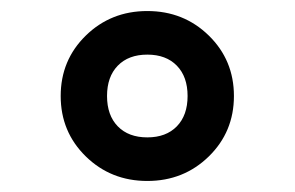

<svg xmlns="http://www.w3.org/2000/svg" viewBox="-20 -730 534 348"><path d="M358.5 -446.5Q313 -402 247 -402Q181 -402 135.5 -446.5Q90 -491 90 -556Q90 -621 135.5 -665.5Q181 -710 247 -710Q313 -710 358.5 -665.5Q404 -621 404 -556Q404 -491 358.5 -446.5ZM193.5 -501Q213 -481 247 -481Q281 -481 300.5 -501Q320 -521 320 -556Q320 -591 300.5 -611Q281 -631 247 -631Q213 -631 193.5 -611Q174 -591 174 -556Q174 -521 193.5 -501Z"/></svg>

Font: Solway Medium
Style: Regular
Weight: 500
Designer: Mariya V. Pigoulevskaya
Foundry: The Northern Block Ltd.
Version: Version 1.000;hotconv 1.0.109;makeotfexe 2.5.65596